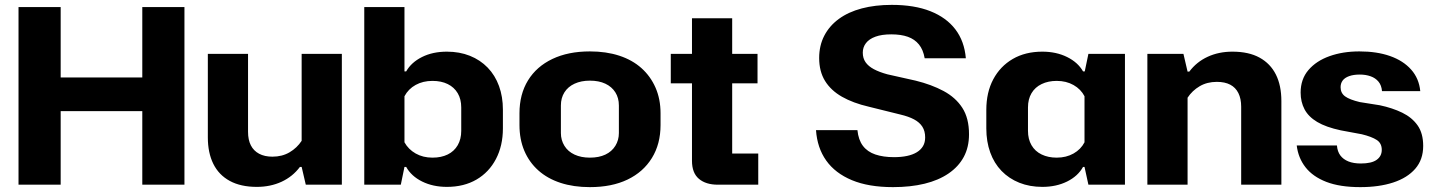

<svg xmlns="http://www.w3.org/2000/svg" viewBox="-20 -758 5886 788"><path d="M56 0V-729H229V0ZM564 0V-729H737V0ZM213 -302V-440H581V-302Z M1383 -537V0H1235L1218 -73H1211Q1181 -33 1135.5 -12Q1090 9 1034 9Q968 9 923 -15.5Q878 -40 855.5 -85.5Q833 -131 833 -194V-537H998V-217Q998 -184 1009.5 -161.5Q1021 -139 1043.5 -127Q1066 -115 1098 -115Q1138 -115 1168.5 -133Q1199 -151 1218 -180V-537Z M1814 9Q1757 9 1712.5 -13Q1668 -35 1647 -73H1640L1625 0H1475V-729H1640V-465H1647Q1668 -502 1712 -524Q1756 -546 1814 -546Q1866 -546 1908.5 -529Q1951 -512 1981.5 -480.5Q2012 -449 2028 -405Q2044 -361 2044 -308V-231Q2044 -160 2015.5 -105.5Q1987 -51 1935.5 -21Q1884 9 1814 9ZM1755 -111Q1791 -111 1817.5 -124Q1844 -137 1858.5 -162Q1873 -187 1873 -221V-317Q1873 -351 1858.5 -375.5Q1844 -400 1817.5 -413Q1791 -426 1755 -426Q1716 -426 1686 -409.5Q1656 -393 1640 -363V-174Q1656 -145 1686 -128Q1716 -111 1755 -111Z M2401 10Q2334 10 2280.5 -7.5Q2227 -25 2189.5 -58.5Q2152 -92 2132 -139Q2112 -186 2112 -245V-293Q2112 -371 2147 -428Q2182 -485 2247 -516Q2312 -547 2401 -547Q2468 -547 2521.5 -529.5Q2575 -512 2612.5 -478.5Q2650 -445 2670.5 -398Q2691 -351 2691 -293V-245Q2691 -167 2655.5 -109.5Q2620 -52 2555.5 -21Q2491 10 2401 10ZM2401 -111Q2438 -111 2464.5 -123.5Q2491 -136 2505.5 -159.5Q2520 -183 2520 -212V-325Q2520 -356 2505.5 -379Q2491 -402 2464.5 -414.5Q2438 -427 2401 -427Q2365 -427 2338 -414.5Q2311 -402 2296.5 -379Q2282 -356 2282 -325V-212Q2282 -183 2296.5 -159.5Q2311 -136 2338 -123.5Q2365 -111 2401 -111Z M2926 0Q2877 0 2848.5 -24Q2820 -48 2820 -98V-683H2985V-128H3092V0ZM2733 -416V-537H3089V-416Z M3645 10Q3545 10 3476.5 -18.5Q3408 -47 3371 -99Q3334 -151 3329 -224H3499Q3503 -184 3521.5 -159.5Q3540 -135 3572.5 -124Q3605 -113 3649 -113Q3679 -113 3702.5 -118Q3726 -123 3742.5 -133Q3759 -143 3768 -158Q3777 -173 3777 -194Q3777 -220 3765.5 -238Q3754 -256 3731.5 -268Q3709 -280 3675 -288L3546 -320Q3481 -335 3435.5 -361Q3390 -387 3366 -426Q3342 -465 3342 -520Q3342 -571 3363 -611.5Q3384 -652 3423 -680.5Q3462 -709 3517 -723.5Q3572 -738 3640 -738Q3733 -738 3798.5 -712Q3864 -686 3901 -637.5Q3938 -589 3944 -519H3775Q3769 -554 3751.5 -575.5Q3734 -597 3706 -607Q3678 -617 3638 -617Q3599 -617 3573 -607.5Q3547 -598 3534 -581Q3521 -564 3521 -542Q3521 -519 3532.5 -502.5Q3544 -486 3566.5 -474Q3589 -462 3622 -453L3738 -427Q3803 -411 3852.5 -384.5Q3902 -358 3929.5 -315.5Q3957 -273 3957 -207Q3957 -154 3935.5 -114Q3914 -74 3873 -46Q3832 -18 3774.5 -4Q3717 10 3645 10Z M4258 9Q4206 9 4163.5 -8Q4121 -25 4090.5 -56.5Q4060 -88 4044 -132.5Q4028 -177 4028 -231V-307Q4028 -379 4056.5 -432.5Q4085 -486 4136.5 -516Q4188 -546 4258 -546Q4315 -546 4359.5 -524Q4404 -502 4425 -465H4432L4447 -537H4597V0H4447L4431 -73H4425Q4404 -35 4359.5 -13Q4315 9 4258 9ZM4317 -111Q4356 -111 4386 -128Q4416 -145 4431 -174V-363Q4416 -392 4386 -409Q4356 -426 4317 -426Q4282 -426 4255 -413Q4228 -400 4213.5 -375.5Q4199 -351 4199 -317V-221Q4199 -187 4213.5 -162Q4228 -137 4255 -124Q4282 -111 4317 -111Z M4689 0V-537H4837L4854 -464H4861Q4891 -504 4936.5 -525Q4982 -546 5038 -546Q5105 -546 5149.5 -521.5Q5194 -497 5216.5 -452Q5239 -407 5239 -343V0H5074V-320Q5074 -353 5062.5 -376Q5051 -399 5029 -410.5Q5007 -422 4974 -422Q4934 -422 4903.5 -404Q4873 -386 4854 -357V0Z M5563 10Q5479 10 5423.5 -11.5Q5368 -33 5338 -71.5Q5308 -110 5302 -161H5467Q5469 -136 5481 -120Q5493 -104 5514 -95.5Q5535 -87 5565 -87Q5609 -87 5630 -102Q5651 -117 5651 -143Q5651 -170 5630.5 -183.5Q5610 -197 5569 -207L5483 -223Q5422 -236 5386 -257.5Q5350 -279 5334 -309.5Q5318 -340 5318 -378Q5318 -433 5350 -470.5Q5382 -508 5436.5 -527.5Q5491 -547 5559 -547Q5631 -547 5685 -528Q5739 -509 5771.5 -472.5Q5804 -436 5809 -384H5652Q5650 -408 5637.5 -423Q5625 -438 5605 -445Q5585 -452 5561 -452Q5535 -452 5517 -445.5Q5499 -439 5490.5 -427.5Q5482 -416 5482 -400Q5482 -376 5500.5 -362.5Q5519 -349 5561 -339L5643 -326Q5695 -315 5735 -295.5Q5775 -276 5798 -243.5Q5821 -211 5821 -159Q5821 -103 5788.5 -65.5Q5756 -28 5698 -9Q5640 10 5563 10Z"/></svg>

Font: Hubot Sans
Style: Bold
Weight: 700
Designer: Deni Anggara
Foundry: GitHub, Inc., Subsidiary of Microsoft Corporation
Version: Version 2.000